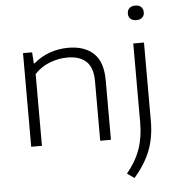

<svg xmlns="http://www.w3.org/2000/svg" viewBox="-63 -816 1010 1106"><g transform="rotate(-5 442.0 -263.5)"><path d="M92.5 -541.5H145L149.5 -477H154Q194.5 -512.5 246.2 -531Q298 -549.5 354.5 -549.5Q448.5 -549.5 501 -499.8Q553.5 -450 553.5 -343.5V0H491.5V-342.5Q491.5 -422.5 453.8 -458.2Q416 -494 344.5 -494Q294 -494 243 -474.8Q192 -455.5 154.5 -415V0H92.5ZM628.5 202Q681.5 138.5 705.8 69.8Q730 1 730 -84V-541.5H792V-87Q792 6.5 762.8 82.2Q733.5 158 669.5 231ZM714 -715.5Q714 -735.5 726.2 -746.8Q738.5 -758 760 -758Q781.5 -758 793.8 -746.8Q806 -735.5 806 -715.5Q806 -696 793.8 -685Q781.5 -674 760 -674Q738.5 -674 726.2 -685Q714 -696 714 -715.5Z"/></g></svg>

Font: Encode Sans Expanded Light
Style: Regular
Weight: 300
Width: 7
Designer: Multiple Designers
Foundry: Impallari Type
Version: Version 2.000